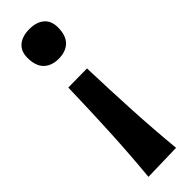

<svg xmlns="http://www.w3.org/2000/svg" viewBox="-278 -613 838 838"><g transform="rotate(-45 140.5 -194.0)"><path d="M140.6 -423.3Q97.2 -423.3 72 -448Q46.9 -472.7 46.9 -522.9Q46.9 -563.5 72.3 -584.7Q97.7 -606 141.6 -606Q185.5 -606 210.4 -584.7Q235.4 -563.5 235.4 -522.9Q235.4 -472.7 210.2 -448Q185.1 -423.3 140.6 -423.3ZM53.2 217.8Q65.4 88.4 71.8 -42.5Q78.1 -173.3 81.5 -305.2L198.2 -306.6Q202.1 -174.8 209 -44.9Q215.8 85 228 213.4Z"/></g></svg>

Font: Pinar-FD SemiBold
Style: Regular
Weight: 600
Designer: Amin Abedi
Version: Version 2.000